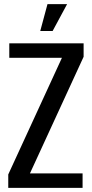

<svg xmlns="http://www.w3.org/2000/svg" viewBox="-20 -910 445 930"><path d="M20 0V-65L280 -630H25V-700H385V-635L125 -70H380V0ZM175 -760 210 -890H305L235 -760Z"/></svg>

Font: Cuprum
Style: Regular
Weight: 400
Designer: Jovanny Lemonad
Foundry: Jovanny Lemonad
Version: Version 3.000